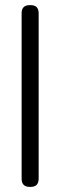

<svg xmlns="http://www.w3.org/2000/svg" viewBox="-20 -734 237 754"><path d="M100.1 0H97.2Q64.9 0 64.9 -32.2V-682.1Q64.9 -713.9 97.2 -713.9H100.1Q131.8 -713.9 131.8 -682.1V-32.2Q131.8 0 100.1 0Z"/></svg>

Font: Arcon Rounded-
Style: Regular
Weight: 400
Designer: M. Zarth
Foundry: martin zarth - visuelle & digitale kommunikation
Version: Version 1.110;PS 001.110;hotconv 1.0.70;makeotf.lib2.5.58329